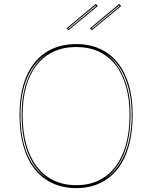

<svg xmlns="http://www.w3.org/2000/svg" viewBox="-20 -949 780 984"><path d="M371 -723Q439 -723 492.5 -698.5Q546 -674 583.5 -627Q621 -580 640.5 -513Q660 -446 660 -360Q660 -272 640.5 -202Q621 -132 583.5 -84Q546 -36 492.5 -10.5Q439 15 371 15Q302 15 248 -10.5Q194 -36 156.5 -84Q119 -132 99.5 -202Q80 -272 80 -360Q80 -446 99.5 -513Q119 -580 156.5 -627Q194 -674 248 -698.5Q302 -723 371 -723ZM371 -708Q306 -708 255 -684.5Q204 -661 168.5 -616Q133 -571 114.5 -506.5Q96 -442 96 -360Q96 -275 114.5 -208.5Q133 -142 168.5 -95.5Q204 -49 255 -24.5Q306 0 371 0Q436 0 486.5 -24.5Q537 -49 572 -95.5Q607 -142 625.5 -208.5Q644 -275 644 -360Q644 -442 625.5 -506.5Q607 -571 572 -616Q537 -661 486.5 -684.5Q436 -708 371 -708ZM228 -31Q162 -73 126.5 -157Q91 -241 91 -360Q91 -475 127.5 -556Q164 -637 225 -677Q192 -657 166 -626.5Q140 -596 122 -556Q104 -516 94.5 -467Q85 -418 85 -360Q85 -300 94 -249Q103 -198 121 -156.5Q139 -115 165.5 -83.5Q192 -52 228 -31ZM514 -31Q548 -52 574 -83.5Q600 -115 618 -156.5Q636 -198 645.5 -249Q655 -300 655 -360Q655 -417 645.5 -466.5Q636 -516 618.5 -556Q601 -596 575 -626.5Q549 -657 516 -677Q577 -637 613 -555.5Q649 -474 649 -360Q649 -281 633 -216.5Q617 -152 586.5 -105.5Q556 -59 514 -31ZM451 -794 441 -804 591 -929 601 -918ZM449 -804 452 -801 593 -918 590 -921ZM331 -794 321 -804 471 -929 481 -918ZM329 -804 332 -801 473 -918 470 -921Z"/></svg>

Font: Kalnia Glaze Thin
Style: Regular
Weight: 100
Designer: Frida Medrano
Foundry: Frida Medrano
Version: Version 1.110